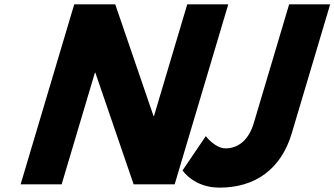

<svg xmlns="http://www.w3.org/2000/svg" viewBox="-20 -845 1533 880"><path d="M1493.2 -825H1305.2L1143.2 -281C1118.5 -198 1067.6 -165 1013.6 -165C965.6 -165 923.3 -221 923.3 -221L816.6 -64C816.6 -64 868 15 986 15C1151 15 1268.6 -71 1316.9 -233ZM415 -512H417L592.5 0H780.5L1026.2 -825H838.2L685.7 -313H683.7L508.2 -825H320.2L74.5 0H262.5Z"/></svg>

Font: Hussar
Style: BdOblThree
Weight: 700
Foundry: Cannot Into Space Fonts
Version: Version 2.00